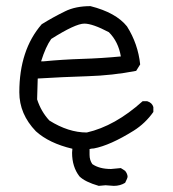

<svg xmlns="http://www.w3.org/2000/svg" viewBox="-20 -494 563 626"><path d="M351 112 324 110 302 112Q257 99 239 81Q215 50 215 4L216 -9Q140 -27 97 -66Q43 -122 43 -193Q43 -331 116 -415Q153 -438 192 -457Q226 -474 275 -474Q358 -453 394 -408Q430 -351 437 -284L424 -263Q347 -248 265.5 -245.5Q184 -243 103 -238L101 -170Q114 -130 141 -101Q203 -62 263 -62Q355 -83 445 -164H460Q476 -159 480 -145V-129Q454 -92 416 -68Q339 -20 286 -10Q279 -10 272 -8V11Q272 28 281 41Q304 57 342 57L374 54L388 63Q396 73 396 83Q396 86 388 102Q372 112 351 112ZM122 -294Q184 -300 248 -302Q312 -304 374 -310Q366 -358 335 -389Q282 -417 255 -417Q226 -417 147 -367Q129 -342 114 -294Z"/></svg>

Font: Yozai
Style: Regular
Weight: 400
Designer: LXGW / Y.OzVox
Foundry: LXGW / Y.OzVox
Version: Version 0.861;October 22, 2024